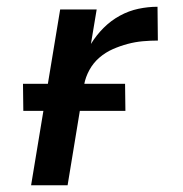

<svg xmlns="http://www.w3.org/2000/svg" viewBox="-20 -548 540 568"><path d="M72 0 158 -520H266L249 -418Q265 -444 286.5 -465.5Q308 -487 334.5 -501.5Q361 -516 389.5 -522Q418 -528 446 -528L447 -428Q425 -428 402.5 -426Q380 -424 357.5 -418Q335 -412 313.5 -402.5Q292 -393 274 -377.5Q256 -362 244.5 -341Q233 -320 229 -298L180 0ZM49 -220 48 -300H350L351 -220Z"/></svg>

Font: Iosevka Aile Semibold
Style: Italic
Weight: 600
Italic angle: -9°
Designer: Belleve Invis
Foundry: Belleve Invis
Version: Version 31.1.0; ttfautohint (v1.8.4)